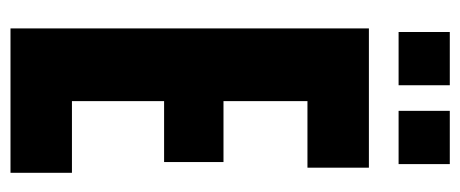

<svg xmlns="http://www.w3.org/2000/svg" viewBox="-282 -616 898 375"><g transform="rotate(90 167.5 -429.0)"><path d="M36 0V-700H308V-580H178V-416H297V-300H178V-120H318V0ZM43 -758V-858H147V-758ZM197 -758V-858H301V-758Z"/></g></svg>

Font: Tektur Condensed SemiBold
Style: Regular
Weight: 600
Width: 3
Designer: Adam Jagosz
Foundry: Adam Jagosz
Version: Version 1.005;gftools[0.9.30]